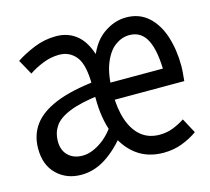

<svg xmlns="http://www.w3.org/2000/svg" viewBox="-80 -591 761 697"><g transform="rotate(-15 300.0 -243.0)"><path d="M145 12Q90 12 53.5 -23Q17 -58 17 -120Q17 -171 44.5 -208.5Q72 -246 131 -270Q190 -294 285 -304V-251Q210 -242 168 -225Q126 -208 109.5 -183.5Q93 -159 93 -128Q93 -93 113.5 -73.5Q134 -54 167 -54Q198 -54 232.5 -76Q267 -98 294 -139L322 -97Q283 -46 238.5 -17Q194 12 145 12ZM454 12Q394 12 352 -20Q310 -52 288 -109.5Q266 -167 266 -242V-291Q266 -369 242 -399.5Q218 -430 178 -430Q148 -430 117.5 -418Q87 -406 64 -390L33 -446Q63 -466 102.5 -482Q142 -498 185 -498Q234 -498 267.5 -467Q301 -436 317 -366H296Q318 -436 360 -467Q402 -498 448 -498Q498 -498 531.5 -467.5Q565 -437 581 -386.5Q597 -336 597 -276Q597 -262 595.5 -247.5Q594 -233 593 -220H308V-284H545L530 -264Q530 -349 509 -391Q488 -433 443 -433Q415 -433 389.5 -414.5Q364 -396 347.5 -354.5Q331 -313 331 -244Q331 -186 345.5 -143.5Q360 -101 388 -78Q416 -55 457 -55Q485 -55 508.5 -64.5Q532 -74 552 -87L582 -31Q557 -13 524.5 -0.5Q492 12 454 12Z"/></g></svg>

Font: Source Code Variable
Style: Regular
Weight: 400
Monospace: yes
Designer: Paul D. Hunt, Teo Tuominen
Foundry: Adobe Systems Incorporated
Version: Version 1.010;hotconv 1.0.106;makeotfexe 2.5.65593